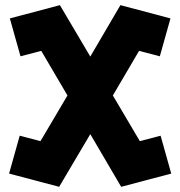

<svg xmlns="http://www.w3.org/2000/svg" viewBox="-20 -720 695 740"><path d="M208 0 15 -51 56 -197 136 -176 240 -352 139 -524 59 -503 18 -649 210 -700H211L328 -502L444 -700H445L637 -649L596 -503L516 -524L415 -352L519 -176L599 -197L640 -51L447 0L328 -203L208 0Z"/></svg>

Font: Blaka
Style: Regular
Weight: 400
Designer: Mohamed Gaber
Foundry: Kief Type Foundry
Version: Version 1.003; ttfautohint (v1.8.4.7-5d5b)